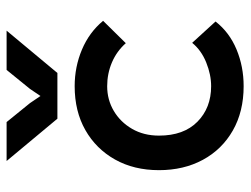

<svg xmlns="http://www.w3.org/2000/svg" viewBox="-106 -616 740 567"><g transform="rotate(-90 263.5 -333.0)"><path d="M420 -135 483 -66Q451 -25 400.5 -4Q350 17 292 17Q217 17 161 -15Q105 -47 74.5 -103.5Q44 -160 44 -233Q44 -307 75.5 -363Q107 -419 162.5 -450.5Q218 -482 292 -482Q349 -482 400 -460.5Q451 -439 485 -398L419 -331Q395 -358 362 -372Q329 -386 292 -386Q252 -386 219 -366.5Q186 -347 166 -312.5Q146 -278 146 -233Q146 -160 187 -119.5Q228 -79 292 -79Q326 -79 362 -93.5Q398 -108 420 -135ZM196 -533 71 -683H186L242 -614L263 -583L284 -614L340 -683H456L331 -533Z"/></g></svg>

Font: Kreadon Light
Style: Bold
Weight: 600
Designer: Reiya WATANABE
Foundry: StudioGnu
Version: Version 1.003; ttfautohint (v1.8.4.7-5d5b);gftools[0.9.32]